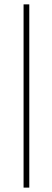

<svg xmlns="http://www.w3.org/2000/svg" viewBox="-20 -731 238 883"><path d="M88.4 131.8V-710.9H114.7V131.8Z"/></svg>

Font: Heebo Thin
Style: Regular
Weight: 250
Designer: Oded Ezer
Foundry: Meir Sadan
Version: Version 2.001; ttfautohint (v1.5.14-ce02) -l 8 -r 50 -G 200 